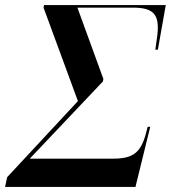

<svg xmlns="http://www.w3.org/2000/svg" viewBox="-77 -734 678 754"><path d="M-57 0H455L513 -236H503L495 -206C475 -134 444 -111 368 -111H40L327 -414L329 -424L227 -704H445C530 -704 553 -675 539 -582L533 -539H543L574 -714H96L94 -704L229 -337L-49 -38Z"/></svg>

Font: Noto Serif Display SemiCondensed SemiBold
Style: Italic
Weight: 600
Width: 4
Italic angle: -12°
Designer: Monotype Design Team
Foundry: Monotype Imaging Inc.
Version: Version 2.009